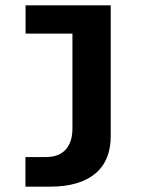

<svg xmlns="http://www.w3.org/2000/svg" viewBox="-20 -520 540 717"><path d="M75 177V66.5H150.5Q177 66.5 195.8 58.8Q214.5 51 226.8 36.8Q239 22.5 244.8 3Q250.5 -16.5 250.5 -40V-394.5H75.5V-500H393.5V-11Q393.5 33 379.5 68Q365.5 103 337 127.2Q308.5 151.5 266.2 164.2Q224 177 167.5 177Z"/></svg>

Font: Trispace Thin SemiBold
Style: Regular
Weight: 600
Version: Version 1.210